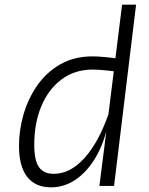

<svg xmlns="http://www.w3.org/2000/svg" viewBox="-20 -798 640 824"><path d="M199.5 6Q131.5 6 96.5 -39.2Q61.5 -84.5 61.5 -172.5Q61.5 -240 81.2 -307.8Q101 -375.5 140.2 -431.8Q179.5 -488 238.8 -522Q298 -556 377.5 -556Q398.5 -556 428.8 -553.2Q459 -550.5 486.5 -546.5Q514 -542.5 526.5 -537.5L508.5 -484.5Q498.5 -487.5 481.8 -490.2Q465 -493 445.5 -495Q426 -497 408.2 -498.2Q390.5 -499.5 378.5 -499.5Q300.5 -499.5 244 -457Q187.5 -414.5 157.2 -341.8Q127 -269 127 -177.5Q127 -109.5 147.2 -80.8Q167.5 -52 211 -52Q281.5 -52 342.8 -120Q404 -188 447 -312L451.5 -260L437.5 -239Q418 -164 382.2 -109Q346.5 -54 299.8 -24Q253 6 199.5 6ZM406.5 0 427 -160.5 504 -778H564L469.5 0Z"/></svg>

Font: Spline Sans Mono Light
Style: Italic
Weight: 300
Italic angle: -4°
Monospace: yes
Version: Version 1.004